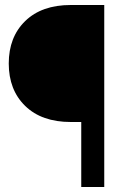

<svg xmlns="http://www.w3.org/2000/svg" viewBox="-20 -748 483 768"><path d="M305 0V-260H263Q147 -260 81 -324Q15 -388 15 -494Q15 -600 81 -664Q147 -728 263 -728H397V0Z"/></svg>

Font: lipipragatuchhi
Style: Regular
Weight: 400
Designer: Abhinash Majhi
Version: Version 1.000